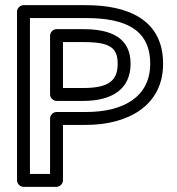

<svg xmlns="http://www.w3.org/2000/svg" viewBox="-20 -699 684 744"><path d="M96 -25V-629H313C467 -629 562 -584 562 -452C562 -326 462 -265 313 -265H199C184 -265 174 -251 174 -240V-25ZM46 0C46 11 56 25 71 25H199C210 25 224 15 224 0V-215H313C474 -215 612 -288 612 -452C612 -624 474 -679 313 -679H71C60 -679 46 -669 46 -654ZM199 -308H303C416 -308 486 -355 486 -452C486 -553 410 -586 303 -586H199C184 -586 174 -572 174 -561V-333C174 -318 188 -308 199 -308ZM224 -358V-536H303C405 -536 436 -515 436 -452C436 -389 404 -358 303 -358Z"/></svg>

Font: Falling Sky
Style: ExtOu
Weight: 400
Designer: Paul D. Hunt
Foundry: Adobe Systems Incorporated
Version: Version 1.02